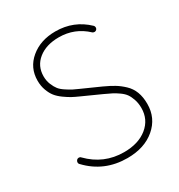

<svg xmlns="http://www.w3.org/2000/svg" viewBox="-177 -858 923 990"><g transform="rotate(-30 284.0 -363.0)"><path d="M294.9 12.7Q157.2 12.7 65.4 -84Q59.6 -88.9 59.6 -96.7Q59.6 -104.5 65.4 -110.4Q70.3 -115.2 77.6 -115.2Q85 -115.2 89.8 -109.4Q174.8 -22.5 294.9 -22.5Q380.9 -22.5 433.1 -64.9Q485.4 -107.4 485.4 -175.8Q485.4 -204.1 477.5 -227.1Q469.7 -250 459.5 -264.6Q449.2 -279.3 429.2 -293.5Q409.2 -307.6 393.6 -315.4Q377.9 -323.2 350.6 -335.9L240.2 -385.7Q215.8 -396.5 199.7 -405.3Q183.6 -414.1 161.1 -430.2Q138.7 -446.3 125 -463.4Q111.3 -480.5 101.6 -506.8Q91.8 -533.2 91.8 -564.5Q91.8 -641.6 150.4 -690.4Q209 -739.3 297.9 -739.3Q407.2 -739.3 484.4 -665Q489.3 -660.2 489.3 -652.8Q489.3 -645.5 484.4 -640.6Q479.5 -635.7 472.7 -635.7Q465.8 -635.7 460.9 -639.6Q392.6 -704.1 297.9 -704.1Q222.7 -704.1 176.3 -667Q129.9 -629.9 129.9 -568.4Q129.9 -542 139.2 -519.5Q148.4 -497.1 159.2 -483.4Q169.9 -469.7 190.9 -456.1Q211.9 -442.4 223.1 -436.5Q234.4 -430.7 256.8 -420.9L368.2 -371.1Q404.3 -354.5 427.7 -340.3Q451.2 -326.2 475.1 -303.7Q499 -281.2 510.7 -250.5Q522.5 -219.7 522.5 -178.7Q522.5 -94.7 459.5 -41Q396.5 12.7 294.9 12.7Z"/></g></svg>

Font: Gen Jyuu Gothic ExtraLight
Style: Regular
Weight: 100
Designer: [Source Han Sans]
Ryoko NISHIZUKA  (kana & ideographs); Paul D. Hunt (Latin, Greek & Cyrillic); Wenlong ZHANG  (bopomofo
Version: Version 1.002.20150607